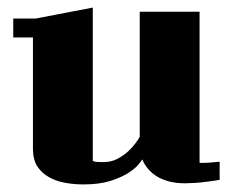

<svg xmlns="http://www.w3.org/2000/svg" viewBox="-20 -480 620 507"><path d="M15 -431H74L225 -460V-55Q227 -54 231 -53Q235 -52 253 -52Q274 -52 290 -60.5Q306 -69 318 -80Q330 -91 338 -102Q346 -113 349 -119V-449H507V-50H520Q529 -50 538 -51L560 -53V-5Q542 -2 525 0Q511 2 495 3Q479 4 469 4Q443 4 424 -1.5Q405 -7 391.5 -16Q378 -25 369 -36.5Q360 -48 356 -59Q354 -56 345 -45Q336 -34 317.5 -22.5Q299 -11 270.5 -2Q242 7 200 7Q177 7 153.5 3Q130 -1 110.5 -11.5Q91 -22 79 -40Q67 -58 67 -87V-381H15Z"/></svg>

Font: Bigshot One
Style: Regular
Weight: 400
Designer: Gesine Todt
Foundry: Gesine Todt
Version: Version 1.000